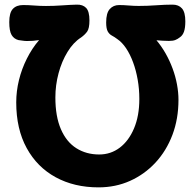

<svg xmlns="http://www.w3.org/2000/svg" viewBox="-20 -790 840 829"><path d="M405.3 19Q300.6 19 220.4 -24.7Q140.3 -68.4 95.2 -150.7Q50.1 -233 50.1 -347.9Q50.1 -396.3 61.9 -444.4Q73.7 -492.6 96.1 -537.1Q118.4 -581.6 148.8 -616.9Q134.1 -614.7 122.2 -613.8Q110.3 -612.9 97 -612.9Q87.2 -612.9 77.9 -614.4Q68.7 -615.9 59.7 -616.9Q40.2 -622 30.1 -639Q20 -656 20 -694.7Q20 -735.2 35.6 -751.7Q51.1 -768.2 79.9 -768.2Q101.8 -768.2 127.3 -766.2Q152.9 -764.2 178.6 -764.2Q213.3 -764.2 247.4 -766.7Q281.4 -769.2 311.2 -770Q337.4 -770.8 351.8 -755.9Q366.2 -741 366.2 -702Q366.2 -667.1 356.2 -653.4Q346.1 -639.7 330.1 -628.2Q296.7 -607.1 271.6 -565.9Q246.4 -524.8 232.8 -473.6Q219.1 -422.4 219.1 -369.1Q219.1 -287.3 242.9 -232.3Q266.7 -177.2 309.6 -150.1Q352.4 -123 408.4 -123Q458.2 -123 497.1 -152.4Q535.9 -181.8 558.7 -235.7Q581.6 -289.7 581.6 -362.6Q581.6 -406 574.4 -446.4Q567.3 -486.9 554.4 -521.5Q541.6 -556.1 524.3 -581.8Q507 -607.4 486.7 -621.1Q474.2 -630.6 463.2 -636.3Q452.1 -642.1 445.3 -654.1Q438.4 -666.1 438.4 -693.1Q438.4 -733.7 453.9 -750.9Q469.4 -768.2 494.3 -768.2Q513.1 -768.2 535.5 -766.3Q557.9 -764.4 578.9 -764.4Q616.2 -764.4 654.4 -767.2Q692.7 -770 725.2 -770Q751.4 -770 765.8 -753.5Q780.2 -737 780.2 -698Q780.2 -669.7 774.4 -653.3Q768.6 -636.9 756.9 -629.1Q746.9 -621.1 736.7 -617.2Q726.4 -613.3 709.4 -613.3Q698.3 -613.3 682.8 -614.2Q667.2 -615.1 655.6 -616.1Q677.4 -590.2 695.1 -559.1Q712.8 -527.9 725.3 -493.9Q737.9 -459.9 744.2 -425.4Q750.6 -390.9 750.6 -358.9Q750.6 -276.8 724.5 -207.7Q698.4 -138.7 651.2 -87.8Q604 -37 541.4 -9Q478.9 19 405.3 19Z"/></svg>

Font: Playpen Sans
Style: Regular
Weight: 400
Designer: Laura Meseguer, Veronika Burian, José Scaglione, Kostas Bartsokas, Vera Evstafieva, Tom Grace, Yorlmar Campos
Foundry: TypeTogether
Version: Version 2.000